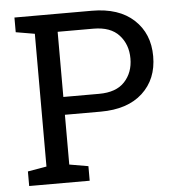

<svg xmlns="http://www.w3.org/2000/svg" viewBox="-51 -759 738 807"><g transform="rotate(-5 317.5 -355.5)"><path d="M39.6 0V-61.5L119.1 -75.2V-635.3L39.6 -648.9V-710.9H366.2Q480 -710.9 543.2 -652.3Q606.4 -593.8 606.4 -498Q606.4 -401.4 543.2 -343.3Q480 -285.2 366.2 -285.2H215.3V-75.2L294.9 -61.5V0ZM215.3 -360.4H366.2Q438.5 -360.4 474.4 -399.2Q510.3 -438 510.3 -497.1Q510.3 -556.2 474.4 -595.7Q438.5 -635.3 366.2 -635.3H215.3Z"/></g></svg>

Font: Roboto Slab
Style: Regular
Weight: 400
Designer: Google
Version: Version 2.000; ttfautohint (v1.8.1.43-b0c9)